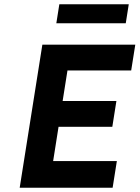

<svg xmlns="http://www.w3.org/2000/svg" viewBox="-20 -887 659 907"><path d="M73 0H512L532 -126H231L256.6 -288H510.6L529.9 -410H275.9L298.7 -554H599.7L619.1 -676H180.1ZM246.1 -777H574.1L588.3 -867H260.3Z"/></svg>

Font: Fog Sans
Style: It
Weight: 700
Foundry: Intel Corporation
Version: Version 1.00